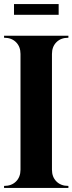

<svg xmlns="http://www.w3.org/2000/svg" viewBox="-20 -926 357 946"><path d="M49 -853V-906H269V-853ZM0 0V-10H1Q37 -10 59 -32Q81 -54 81 -90V-660Q81 -696 59 -718Q37 -740 1 -740H0V-750H317V-740H316Q280 -740 258 -718Q236 -696 236 -660V-90Q236 -54 258 -32Q280 -10 316 -10H317V0Z"/></svg>

Font: Gloock
Style: Regular
Weight: 400
Designer: Duarte Pinto
Foundry: Duarte Pinto
Version: Version 1.000